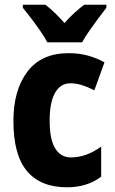

<svg xmlns="http://www.w3.org/2000/svg" viewBox="-20 -786 488 816"><path d="M265 10Q153 10 95 -58.5Q37 -127 37 -272Q37 -403 96.5 -481.5Q156 -560 271 -560Q317 -560 354.5 -549.5Q392 -539 424 -521L381 -402Q354 -416 329 -424Q304 -432 279 -432Q237 -432 214 -391.5Q191 -351 191 -273Q191 -194 214.5 -155.5Q238 -117 281 -117Q347 -117 410 -163V-35Q350 10 265 10ZM181 -606Q171 -626 152 -653.5Q133 -681 112.5 -708Q92 -735 77 -753V-766H173Q212 -736 254 -688Q277 -714 297.5 -732.5Q318 -751 338 -766H432V-753Q417 -734 397.5 -707.5Q378 -681 359 -654Q340 -627 329 -606Z"/></svg>

Font: Noto Sans Arabic UI Cn XBd
Style: Regular
Weight: 800
Width: 3
Designer: Monotype Design Team, Nadine Chahine and Nizar Qandah
Foundry: Monotype Imaging Inc.
Version: Version 2.010; ttfautohint (v1.8.4.7-5d5b)